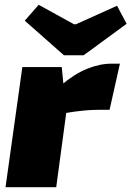

<svg xmlns="http://www.w3.org/2000/svg" viewBox="-20 -779 547 799"><path d="M237 -500 247 -398 266 -386 214 0H3L73 -500ZM479 -514 436 -322H389Q362 -322 329 -319Q296 -316 242 -307L234 -424Q289 -471 342 -492.5Q395 -514 443 -514ZM467 -755 507 -680 328 -549H246L83 -693L141 -759L288 -678H296Z"/></svg>

Font: Exo 2 Black
Style: Italic
Weight: 900
Italic angle: -8°
Designer: Natanael Gama
Foundry: Natanael Gama
Version: Version 2.010